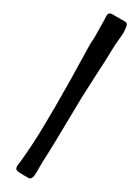

<svg xmlns="http://www.w3.org/2000/svg" viewBox="-235 -725 676 924"><g transform="rotate(30 103.0 -262.5)"><path d="M71 178Q59 177 54.5 172Q50 167 50 158Q50 152 51 145Q52 138 53 130Q64 27 65 -86Q66 -119 66 -185L65 -334Q64 -352 64 -374L63 -424Q61 -486 61 -519Q61 -543 62 -547Q63 -553 63 -577L62 -646Q61 -661 61 -681Q60 -697 68 -701.5Q76 -706 90 -705H149Q163 -706 167 -696Q171 -686 172 -666Q174 -657 170 -620Q166 -584 166 -561Q166 -515 159 -394Q158 -354 156 -319.5Q154 -285 154 -266L152 -146L150 -32L148 35L146 80V132Q146 165 138.5 173Q131 181 119 179Q101 180 71 178Z"/></g></svg>

Font: Barriecito
Style: Regular
Weight: 400
Designer: Pablo Cosgaya & Sergio Jiménez
Foundry: Pablo Cosgaya & Sergio Jiménez
Version: Version 1.001